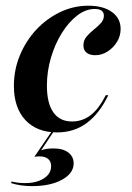

<svg xmlns="http://www.w3.org/2000/svg" viewBox="-20 -448 459 666"><path d="M178.2 11.3Q108.1 11.3 68.1 -31.5Q28.2 -74.2 28.2 -150Q28.2 -205.6 48.8 -255.6Q69.4 -305.6 105.2 -344.4Q141.1 -383.1 187.9 -405.6Q234.7 -428.2 286.3 -428.2Q337.9 -428.2 368.1 -406.5Q398.4 -384.7 398.4 -347.6Q398.4 -323.4 385.9 -302.8Q373.4 -282.3 353.2 -269.4Q333.1 -256.5 310.5 -256.5Q291.1 -256.5 280.2 -265.3Q269.4 -274.2 269.4 -290.3Q269.4 -308.1 280.2 -321Q291.1 -333.9 304.8 -344.8Q318.5 -355.6 329.4 -367.3Q340.3 -379 340.3 -393.5Q340.3 -416.9 308.9 -416.9Q277.4 -416.9 248 -394.4Q218.5 -371.8 194.8 -333.9Q171 -296 156.9 -248.4Q142.7 -200.8 142.7 -150.8Q142.7 -90.3 164.9 -58.5Q187.1 -26.6 229.8 -26.6Q266.1 -26.6 294.8 -48.8Q323.4 -71 346.8 -117.7H355.6Q325 -54 281 -21.4Q237.1 11.3 178.2 11.3ZM91.1 197.6Q70.2 197.6 51.6 194.8Q33.1 191.9 18.5 187.1L20.2 181.5Q29 183.9 40.7 185.5Q52.4 187.1 66.9 187.1Q106.5 187.1 131.9 171Q157.3 154.8 157.3 128.2Q157.3 112.1 146.8 103.2Q136.3 94.4 116.9 94.4Q112.1 94.4 107.7 94.8Q103.2 95.2 99.2 96L159.7 7.3H166.9L122.6 73.4Q130.6 70.2 141.5 68.5Q152.4 66.9 166.1 66.9Q198.4 66.9 216.9 81Q235.5 95.2 235.5 118.5Q235.5 153.2 195.2 175.4Q154.8 197.6 91.1 197.6Z"/></svg>

Font: Playfair 144pt
Style: Bold Italic
Weight: 700
Italic angle: -15.6°
Designer: Claus Eggers Sørensen
Foundry: Claus Eggers Sørensen
Version: Version 2.203